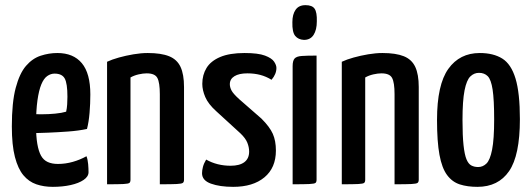

<svg xmlns="http://www.w3.org/2000/svg" viewBox="-20 -716 2064 746"><path d="M185 10Q150 10 121 0Q92 -10 71 -35Q50 -60 38 -106Q26 -152 26 -225Q26 -318 41 -374.5Q56 -431 81 -460Q106 -489 138 -499.5Q170 -510 203 -510Q265 -510 298 -470.5Q331 -431 331 -349Q331 -314 328 -278Q325 -242 318 -215Q286 -208 245 -205Q204 -202 166.5 -200.5Q129 -199 105 -199Q81 -199 81 -199L83 -273Q83 -273 100 -272.5Q117 -272 143 -272Q169 -272 194.5 -274.5Q220 -277 237 -282Q240 -295 241 -310.5Q242 -326 242 -340Q242 -392 231.5 -411Q221 -430 192 -430Q177 -430 163.5 -420.5Q150 -411 140.5 -388Q131 -365 125.5 -326Q120 -287 120 -229Q120 -186 125 -157Q130 -128 139.5 -111Q149 -94 165.5 -86.5Q182 -79 205 -79Q234 -79 262.5 -87Q291 -95 316 -109Q321 -96 322.5 -78.5Q324 -61 324 -47Q324 -30 305 -17Q286 -4 254.5 3Q223 10 185 10Z M396 0V-476Q415 -485 442 -492.5Q469 -500 498.5 -505Q528 -510 554 -510Q606 -510 637 -497.5Q668 -485 681.5 -456Q695 -427 695 -378V-18Q695 -9 690.5 -5.5Q686 -2 666.5 -1Q647 0 601 0V-350Q601 -395 591.5 -413Q582 -431 550 -431Q536 -431 518.5 -427Q501 -423 487 -415V-18Q487 -9 483 -5.5Q479 -2 460 -1Q441 0 396 0Z M886 10Q834 10 799.5 -2.5Q765 -15 765 -43Q765 -54 768.5 -67.5Q772 -81 781 -96Q802 -84 826 -78Q850 -72 876 -72Q911 -72 929.5 -86Q948 -100 948 -127Q948 -144 941 -161.5Q934 -179 914 -198L820 -284Q789 -312 777.5 -339Q766 -366 766 -390Q766 -425 782.5 -452Q799 -479 835.5 -494.5Q872 -510 930 -510Q983 -510 1009.5 -500Q1036 -490 1045 -476.5Q1054 -463 1054 -452Q1054 -428 1035 -406Q1014 -419 991 -425Q968 -431 941 -431Q909 -431 891 -420Q873 -409 873 -389Q873 -377 879.5 -364.5Q886 -352 909 -331L996 -255Q1028 -223 1040 -196Q1052 -169 1052 -131Q1052 -64 1007.5 -27Q963 10 886 10Z M1117 0V-459Q1117 -480 1124.5 -488.5Q1132 -497 1152 -498.5Q1172 -500 1210 -500V-18Q1210 -9 1206 -5.5Q1202 -2 1182.5 -1Q1163 0 1117 0ZM1161 -561Q1139 -562 1127 -576.5Q1115 -591 1116 -630Q1116 -660 1128.5 -678Q1141 -696 1167 -696Q1193 -696 1202.5 -682Q1212 -668 1211 -633Q1211 -600 1198.5 -580.5Q1186 -561 1161 -561Z M1308 0V-476Q1327 -485 1354 -492.5Q1381 -500 1410.5 -505Q1440 -510 1466 -510Q1518 -510 1549 -497.5Q1580 -485 1593.5 -456Q1607 -427 1607 -378V-18Q1607 -9 1602.5 -5.5Q1598 -2 1578.5 -1Q1559 0 1513 0V-350Q1513 -395 1503.5 -413Q1494 -431 1462 -431Q1448 -431 1430.5 -427Q1413 -423 1399 -415V-18Q1399 -9 1395 -5.5Q1391 -2 1372 -1Q1353 0 1308 0Z M1835 10Q1796 10 1766.5 0.5Q1737 -9 1717 -36Q1697 -63 1687.5 -114.5Q1678 -166 1678 -250Q1678 -387 1722 -448.5Q1766 -510 1844 -510Q1897 -510 1931.5 -488.5Q1966 -467 1983 -411Q2000 -355 2000 -253Q2000 -112 1958 -51Q1916 10 1835 10ZM1838 -67Q1856 -67 1870 -80.5Q1884 -94 1892 -134.5Q1900 -175 1900 -252Q1900 -329 1894 -368Q1888 -407 1875 -420Q1862 -433 1841 -433Q1822 -433 1807.5 -419Q1793 -405 1785 -365Q1777 -325 1777 -249Q1777 -189 1781 -152Q1785 -115 1792.5 -97Q1800 -79 1811.5 -73Q1823 -67 1838 -67Z"/></svg>

Font: Yanone Kaffeesatz ExtraLight Medium
Style: Regular
Weight: 500
Version: Version 2.003